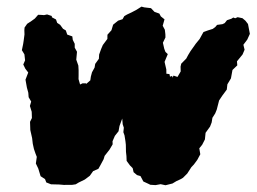

<svg xmlns="http://www.w3.org/2000/svg" viewBox="-20 -537 767 574"><path d="M345.4 -182.6 337.2 -160.2 334.4 -144.6 323.4 -130.8 316.4 -114.6 316.8 -105.6 307.4 -89.6 292.8 -71 289.8 -61 280 -42.8 274.2 -32.4 258.4 -25.4 248.4 -11.4 233.4 -0.2 215 8.8 206.4 14 195.8 15.6 170.8 15.8 157 14.6 132.6 14 118.4 8.4 114.6 -1.6 101.4 -10.2 94.4 -33.2 87.2 -48.2 90 -68 85.8 -78.8 81.4 -91.8 78 -107.2 76 -124.2 70.6 -148.2 69.8 -172.8 75.4 -184.2 74.8 -202.8 69.4 -220.2 73.2 -233.4 65.6 -246.4 64.6 -259.8 60.4 -275.2 56.2 -298.8 64.4 -320.2 55.6 -331.8 49.6 -344.2 55 -356.6 53 -374.4 45.4 -387 49.2 -405.4 50.8 -415.8 53.2 -434 52.8 -446.6 53.4 -454.6 61.2 -465.8 74.6 -474.6 84.2 -481.6 94 -492.8 104.4 -492.4 111.6 -491.8 120.8 -493.8 134.8 -489.2 135 -485.4 147.4 -478.8 151 -468.6 159.8 -462.8 168.4 -451 176.8 -446 181 -433.6 196.2 -428.2 197.6 -417.8 203.4 -406V-394.6L210.2 -382.2L208 -358.6L214.2 -341L215 -327.2V-311.8L214.8 -300.4L219.4 -284.4L226.6 -287.8H237V-286.8L238.2 -286.6L250 -296.8L251.6 -308L255 -320.8L262.8 -335L264.6 -346L275.6 -361.2L276.4 -374L282.2 -390.2L287.4 -402.4L301 -420.6L301.2 -433.2L313.2 -446.6L318.2 -463.2L333 -475.2L346.4 -479.6L351.6 -488.8L359.8 -493.6L373.4 -500L388.2 -507.8L403 -517.2L411.2 -515L431.4 -512.6L441.8 -501.6L456.4 -496.4L460.8 -488L471.8 -479.2L466.4 -460L472.8 -448.2L474.4 -434.4L474.6 -425L467 -409.2L471 -391.4L474.6 -381.8L481.6 -375.2L476.6 -363.2L472 -352L477.2 -329.4L477.4 -316.6L486.6 -315.6L488.2 -307.8L494.6 -310L495.8 -305.2L497.6 -301.8L496 -305.2L498.8 -311L510.6 -307L520.2 -323.4L519.8 -337.8L521.8 -346.6L536.8 -361.8L542.8 -373L549.6 -384.2L561 -400.2L565 -406L576.8 -420.4L581.8 -429.6L588.4 -441.4L602 -446.2L616 -450.6L623.4 -456L629 -462.6L645.2 -464.8L651.8 -468L658.6 -476.6L671.8 -481L677.4 -484.6L683.2 -482.4L690.4 -485.6L704.8 -482.6L713.6 -475.2L721.4 -465.2L723.8 -452.6L727 -435.8L719.2 -418.6L707.6 -403.2L711.2 -388.4L705.2 -374.2L688.4 -353.6L689.4 -341.6L675 -327.8L670.4 -302.6L659.8 -285L658 -269.2L644.4 -250.8L635 -236.6L628 -209.4L623.4 -198L615 -184.8L612.8 -171L608 -158.6L594.6 -140L592.6 -120.2L584.4 -104.2L575.8 -93.6L578.8 -75.8L569.8 -59L559.6 -45.2L552.2 -37.4L539.8 -18.2L527 -5.4L519.4 -1L507.2 4.6L495.6 11.6L474.8 16.8L460.2 13.6L445 16.4L429.4 15.4L423.8 12.6L408.6 5.6L400 -10.6L389.6 -13.6L379.4 -22.2L376.6 -34.4L368.6 -42.4L358.6 -56L358 -70.6L356.6 -83L356.2 -104.4L355 -115L352.2 -132.4L348.8 -141.8L350.2 -155.2L346.8 -165.6Z"/></svg>

Font: Winky Rough
Style: Italic
Weight: 400
Italic angle: -8.97852°
Designer: Simon Atzbach
Foundry: typofactur
Version: Version 1.206